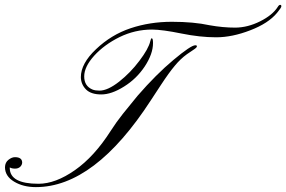

<svg xmlns="http://www.w3.org/2000/svg" viewBox="-143 -765 1171 786"><path d="M-103 -76.7Q-102.5 -12.7 14.6 -12.7Q84 -12.7 163.6 -68.4Q243.2 -124 311 -230.5Q332.5 -264.2 359.9 -298.8L419.9 -372.6Q496.1 -460.4 567.4 -520Q638.7 -579.6 656.2 -579.6Q663.1 -580.1 663.1 -575.2Q663.1 -570.3 649.4 -561.5Q635.7 -552.7 622.1 -543Q595.7 -523.9 572.8 -496.1Q549.3 -468.3 515.6 -417L474.6 -354.5Q244.1 1 3.9 1Q-48.3 1 -85.4 -21.5Q-122.6 -43.9 -122.6 -80.6Q-122.1 -100.1 -108.4 -110.8Q-94.7 -121.6 -82 -121.6Q-52.2 -121.6 -52.2 -99.1Q-52.7 -89.4 -60.5 -82Q-68.4 -74.7 -81.5 -74.7Q-94.7 -74.7 -103 -79.6ZM478 -608.4Q483.4 -608.4 483.4 -588.9Q483.4 -544.4 449.7 -493.2Q416 -442.4 364.7 -410.6Q313.5 -378.4 271.5 -378.4Q229.5 -378.4 209 -398.9Q188.5 -419.9 188 -449.2Q188 -504.9 250 -563.5Q312.5 -623 391.6 -649.4Q470.7 -675.8 560.5 -675.8Q650.4 -675.8 715.3 -661.6Q769.5 -651.9 820.3 -651.9Q871.1 -652.3 921.9 -677.7Q972.7 -703.1 994.1 -736.8Q999 -745.1 1003.9 -745.1Q1008.8 -745.1 1008.8 -739.3Q1008.8 -733.4 991.2 -712.4Q955.6 -669.4 881.8 -641.1Q807.6 -612.3 741.7 -612.3Q675.8 -612.3 599.1 -627.9Q522.5 -643.6 479.5 -644Q409.7 -644 346.7 -613.3Q284.2 -582.5 242.7 -537.1Q201.7 -491.7 201.7 -452.1Q201.7 -412.6 235.8 -398.4Q247.1 -394 264.2 -394Q297.9 -394 344.7 -430.7Q391.1 -467.3 427.7 -516.1Q464.8 -564.9 472.2 -596.2Q475.1 -608.4 478 -608.4Z"/></svg>

Font: PinyonScript
Style: Regular
Weight: 400
Designer: Nicole Fally
Foundry: Nicole Fally
Version: Version 1.005